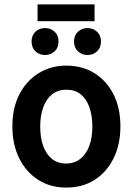

<svg xmlns="http://www.w3.org/2000/svg" viewBox="-20 -835 600 869"><path d="M280 14Q208 14 153 -21Q98 -56 67 -118.5Q36 -181 36 -263Q36 -346 67.5 -407.5Q99 -469 154.5 -503.5Q210 -538 280 -538Q353 -538 408 -503.5Q463 -469 494 -407.5Q525 -346 525 -263Q525 -181 494 -118.5Q463 -56 408.5 -21Q354 14 280 14ZM279 -95Q317 -95 343.5 -116Q370 -137 384 -174.5Q398 -212 398 -262Q398 -312 384.5 -350Q371 -388 345 -408.5Q319 -429 280 -429Q243 -429 216.5 -408.5Q190 -388 176 -350Q162 -312 162 -262Q162 -212 175.5 -174.5Q189 -137 215 -116Q241 -95 279 -95ZM150 -739V-815H408V-739ZM184 -586Q158 -586 140.5 -602.5Q123 -619 123 -648Q123 -675 140.5 -691.5Q158 -708 184 -708Q209 -708 227 -691.5Q245 -675 245 -648Q245 -619 227 -602.5Q209 -586 184 -586ZM376 -586Q351 -586 333 -602.5Q315 -619 315 -648Q315 -675 333 -691.5Q351 -708 376 -708Q401 -708 419 -691.5Q437 -675 437 -648Q437 -619 419 -602.5Q401 -586 376 -586Z"/></svg>

Font: Ubuntu Sans Mono SemiBold
Style: Regular
Weight: 600
Monospace: yes
Designer: Dalton Maag Ltd
Foundry: Dalton Maag Ltd
Version: Version 1.006